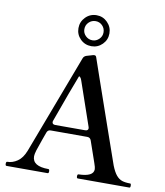

<svg xmlns="http://www.w3.org/2000/svg" viewBox="-103 -1070 991 1154"><g transform="rotate(10 392.5 -493.0)"><path d="M772 -12Q772 0 766 0H451Q444 0 444 -12Q444 -25 451 -25Q542 -27 542 -72Q542 -83 533 -108L488 -238Q482 -256 464 -256H241Q223 -256 217 -239Q207 -209 199 -189L176 -122Q169 -98 169 -86Q169 -25 267 -25Q274 -25 274 -12Q274 0 267 0H16Q9 0 9 -12Q9 -25 16 -25Q48 -25 78 -45.5Q108 -66 126 -113Q139 -145 354 -716Q359 -730 375 -735L406 -744Q413 -747 420 -747Q426 -747 428 -745Q431 -743 433 -738L473 -622Q510 -517 574 -331.5Q638 -146 650 -114Q665 -76 681 -57Q697 -38 716.5 -31.5Q736 -25 766 -25Q770 -25 771 -21Q772 -17 772 -12ZM243 -309Q243 -293 262 -293H444Q463 -293 463 -309L461 -317L370 -581Q366 -595 359.5 -602Q353 -609 351 -604Q319 -523 245 -317ZM487 -891Q487 -852 459.5 -824.5Q432 -797 393 -797Q353 -797 325.5 -824.5Q298 -852 298 -891Q298 -930 325.5 -958Q353 -986 393 -986Q432 -986 459.5 -958Q487 -930 487 -891ZM451 -891Q451 -916 434 -933Q417 -950 393 -950Q369 -950 351.5 -933Q334 -916 334 -891Q334 -867 351.5 -850Q369 -833 393 -833Q416 -833 433.5 -850Q451 -867 451 -891Z"/></g></svg>

Font: Shippori Mincho B1 SemiBold
Style: Regular
Weight: 600
Designer: FONTDASU
Foundry: FONTDASU / Google Inc. / but / Adobe
Version: Version 3.110; ttfautohint (v1.8.3)